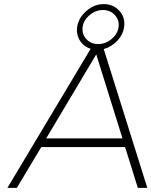

<svg xmlns="http://www.w3.org/2000/svg" viewBox="-20 -916 738 936"><path d="M16.1 0 421.9 -678.2Q387.7 -689 369.4 -718.5Q351.1 -748 356 -784.2Q362.8 -829.6 401.1 -862.8Q439.5 -896 485.8 -896Q532.7 -896 562.3 -862.8Q591.8 -829.6 585 -784.2Q580.1 -747.6 552 -717.5Q523.9 -687.5 485.8 -676.8L698.2 0H651.9L589.8 -199.2H181.2L62 0ZM205.1 -241.2H577.1L449.2 -650.9ZM458 -701.2Q494.1 -701.2 523.9 -725.8Q553.7 -750.5 558.1 -784.2Q562.5 -817.9 540 -842.5Q517.6 -867.2 481.9 -867.2Q446.8 -867.2 417 -842.5Q387.2 -817.9 382.8 -784.2Q378.4 -750.5 400.6 -725.8Q422.9 -701.2 458 -701.2Z"/></svg>

Font: Trueno UltraLight
Style: Italic
Weight: 250
Designer: Julieta Ulanovsky
Foundry: Julieta Ulanovsky
Version: Version 3.001b | FøM Fix